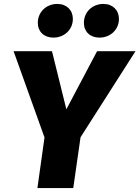

<svg xmlns="http://www.w3.org/2000/svg" viewBox="-20 -955 708 975"><path d="M251 -764C306 -764 350 -804 350 -859C350 -903 319 -935 271 -935C215 -935 172 -894 172 -839C172 -795 203 -764 251 -764ZM485 -764C540 -764 584 -804 584 -859C584 -903 553 -935 505 -935C449 -935 406 -894 406 -839C406 -795 437 -764 485 -764ZM668 -695H473L317 -400L244 -695H49L206 -257L170 0H352L389 -258Z"/></svg>

Font: Fira Sans ExtraBold
Style: Italic
Weight: 800
Italic angle: -8°
Designer: bBox Type GmbH & Carrois Corporate GbR & Edenspiekermann AG
Foundry: bBox Type GmbH & Carrois Corporate GbR & Edenspiekermann AG
Version: Version 4.301;PS 004.301;hotconv 1.0.88;makeotf.lib2.5.64775